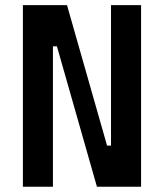

<svg xmlns="http://www.w3.org/2000/svg" viewBox="-20 -713 626 733"><path d="M350.1 0H518.6V-693.4H403.8V-157.2H388.7L235.8 -693.4H67.4V0H182.1V-536.1H197.3Z"/></svg>

Font: Cascadia Code NF SemiBold
Style: Regular
Weight: 600
Monospace: yes
Designer: Aaron Bell
Foundry: Saja Typeworks
Version: Version 2404.023